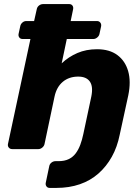

<svg xmlns="http://www.w3.org/2000/svg" viewBox="-20 -730 687 940"><path d="M223 190Q213 190 207.5 182.5Q202 175 204 165L221 84Q223 73 232 66Q241 59 252 59H266Q296 59 316.5 49Q337 39 350.5 21Q364 3 373 -21Q382 -45 388 -74L427 -257Q437 -306 420 -330.5Q403 -355 363 -355Q318 -355 287.5 -329.5Q257 -304 247 -257L198 -25Q196 -15 187 -7.5Q178 0 168 0H40Q29 0 23 -7.5Q17 -15 19 -25L129 -539H91Q80 -539 74.5 -546.5Q69 -554 71 -564L79 -601Q81 -612 89.5 -619.5Q98 -627 109 -627H147L160 -685Q162 -696 171 -703Q180 -710 191 -710H319Q329 -710 334.5 -703Q340 -696 338 -685L326 -627H455Q465 -627 471 -619.5Q477 -612 475 -601L467 -564Q465 -554 456 -546.5Q447 -539 437 -539H307L282 -420Q316 -452 359 -470.5Q402 -489 455 -489Q516 -489 554.5 -460.5Q593 -432 607.5 -381.5Q622 -331 608 -263L566 -70Q554 -10 527.5 37.5Q501 85 462 119.5Q423 154 371 172Q319 190 256 190Z"/></svg>

Font: Rubik
Style: Bold Italic
Weight: 700
Italic angle: -12°
Designer: Hubert and Fischer
Foundry: Hubert and Fischer
Version: Version 2.300;gftools[0.9.30]